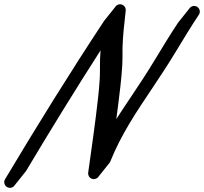

<svg xmlns="http://www.w3.org/2000/svg" viewBox="-59 -883 957 900"><path d="M873 -813.6 873.1 -813.6C881.3 -825.8 878 -842.4 865.8 -850.6C853.6 -858.8 837.1 -855.5 828.9 -843.3C828.7 -843.1 828.6 -842.9 828.4 -842.6C827.4 -841.6 826.4 -840.5 825.6 -839.2C825.4 -839 825.3 -838.8 825.1 -838.5C824.1 -837.5 823.2 -836.4 822.3 -835.1C822.2 -834.9 822 -834.7 821.9 -834.4C820.9 -833.4 819.9 -832.3 819 -831C818.9 -830.8 818.7 -830.6 818.6 -830.4C817.6 -829.3 816.6 -828.2 815.8 -827C815.6 -826.7 815.5 -826.5 815.3 -826.3C814.3 -825.2 813.3 -824.1 812.5 -822.9C812.3 -822.6 812.2 -822.4 812 -822.2C811 -821.1 810.1 -820 809.2 -818.8C809.1 -818.5 808.9 -818.3 808.8 -818.1C807.8 -817 806.8 -815.9 806 -814.7C805.8 -814.5 805.7 -814.2 805.5 -814C804.5 -812.9 803.5 -811.8 802.7 -810.6C802.5 -810.4 802.4 -810.1 802.2 -809.9C801.2 -808.8 800.3 -807.8 799.4 -806.5C799.3 -806.3 799.1 -806 799 -805.8C798 -804.8 797 -803.7 796.1 -802.4C796 -802.2 795.8 -802 795.7 -801.7C794.7 -800.7 793.7 -799.6 792.9 -798.3C792.7 -798.1 792.6 -797.9 792.4 -797.6C791.4 -796.6 790.4 -795.5 789.6 -794.2C789.4 -794 789.3 -793.8 789.2 -793.5C788.1 -792.5 787.2 -791.4 786.3 -790.1C786.2 -789.9 786 -789.7 785.9 -789.5C784.9 -788.4 783.9 -787.3 783.1 -786.1C782.9 -785.8 782.8 -785.6 782.6 -785.4C781.6 -784.3 780.6 -783.2 779.8 -782C779.6 -781.7 779.5 -781.5 779.3 -781.3C778.3 -780.2 777.4 -779.1 776.5 -777.9C738.3 -721 703.5 -662.6 668.4 -605.1C633.6 -547.5 597.3 -491.7 559.5 -435.7C535 -399.1 510.2 -362.2 486.2 -324.7C493.2 -377 499.9 -429.3 505.8 -482C508.9 -511.5 512 -540.9 513.7 -571.1C514.6 -586.2 515.1 -601.5 515.1 -616.7C515.1 -631.7 514.9 -646 515.3 -660.1C516 -688.4 518.2 -717.2 521 -746.2C523.7 -775.1 527.1 -804.2 530.3 -833.2L530.3 -833.4C531.4 -843 527.1 -852.8 518.5 -858.5C506.3 -866.6 489.7 -863.2 481.6 -851C481.5 -850.8 481.5 -850.7 481.4 -850.6C480.3 -849.4 479.3 -848.2 478.4 -846.9C478.3 -846.8 478.2 -846.6 478.1 -846.5C477 -845.4 476 -844.2 475.1 -842.8C475 -842.7 474.9 -842.5 474.8 -842.4C473.7 -841.3 472.7 -840.1 471.8 -838.7C471.7 -838.6 471.6 -838.4 471.6 -838.3C470.5 -837.2 469.4 -836 468.5 -834.6C468.5 -834.5 468.4 -834.3 468.3 -834.2C467.2 -833.1 466.2 -831.9 465.3 -830.5C465.2 -830.4 465.1 -830.3 465 -830.1C463.9 -829 462.9 -827.8 462 -826.4C461.9 -826.3 461.8 -826.2 461.7 -826C460.7 -824.9 459.6 -823.7 458.7 -822.3C458.6 -822.2 458.6 -822.1 458.5 -821.9C457.4 -820.8 456.4 -819.6 455.5 -818.3C455.4 -818.1 455.3 -818 455.2 -817.9C454.1 -816.7 453.1 -815.5 452.2 -814.2C452.1 -814 452 -813.9 451.9 -813.8C450.8 -812.6 449.8 -811.4 448.9 -810.1C448.8 -809.9 448.7 -809.8 448.7 -809.7C447.6 -808.5 446.5 -807.3 445.7 -806C445.6 -805.8 445.5 -805.7 445.4 -805.6C444.3 -804.4 443.3 -803.2 442.4 -801.9C442.3 -801.8 442.2 -801.6 442.1 -801.5C441 -800.4 440 -799.2 439.1 -797.8C439 -797.7 438.9 -797.5 438.8 -797.4C437.8 -796.3 436.7 -795.1 435.8 -793.7C435.7 -793.6 435.7 -793.4 435.6 -793.3C434.5 -792.2 433.5 -791 432.6 -789.6C432.5 -789.5 432.4 -789.4 432.3 -789.2C431.2 -788.1 430.2 -786.9 429.3 -785.5C268.3 -541.7 114.3 -293.4 -35.3 -42.8V-42.8C-42.8 -30.1 -38.7 -13.8 -26.1 -6.3C-13.8 1.1 2 -2.7 9.8 -14.6C11 -15.8 12.1 -17.2 13.1 -18.7C14.3 -19.9 15.4 -21.3 16.3 -22.8C17.5 -24 18.6 -25.4 19.6 -26.9C20.8 -28.1 21.9 -29.5 22.9 -31C24.1 -32.2 25.2 -33.6 26.1 -35C27.4 -36.3 28.4 -37.6 29.4 -39.1C30.6 -40.4 31.7 -41.7 32.7 -43.2C33.9 -44.5 35 -45.8 36 -47.3C37.2 -48.5 38.3 -49.9 39.2 -51.4C40.4 -52.6 41.5 -54 42.5 -55.5C43.7 -56.7 44.8 -58.1 45.8 -59.6C47 -60.8 48.1 -62.2 49.1 -63.7C50.3 -64.9 51.3 -66.3 52.3 -67.8C53.5 -69 54.6 -70.4 55.6 -71.9C56.8 -73.1 57.9 -74.5 58.9 -76C60.3 -77.4 61.7 -79.1 62.8 -80.9C176.5 -271.4 292.7 -460.4 412.5 -647.1C411.2 -630.2 410.1 -613.2 409.7 -595.9C409.3 -580.7 409.5 -565.6 409.5 -551.2C409.5 -537 409.1 -523 408.2 -508.7C406.6 -480.3 403.6 -451.2 400.5 -422.3C387.5 -306.3 370.8 -189.9 354.4 -73.7C352.8 -61.9 359.2 -50 370.7 -45.3C382.8 -40.4 396.3 -45 403.1 -55.5C404.3 -56.7 405.4 -58.1 406.4 -59.6C407.6 -60.8 408.7 -62.2 409.6 -63.7C410.9 -64.9 411.9 -66.3 412.9 -67.8C414.1 -69 415.2 -70.4 416.2 -71.8C417.4 -73.1 418.5 -74.4 419.5 -75.9C420.7 -77.2 421.8 -78.5 422.7 -80C423.9 -81.3 425 -82.6 426 -84.1C427.2 -85.4 428.3 -86.7 429.3 -88.2C430.5 -89.4 431.6 -90.8 432.5 -92.3C433.8 -93.5 434.9 -94.9 435.8 -96.4C437 -97.6 438.1 -99 439.1 -100.5C440.3 -101.7 441.4 -103.1 442.4 -104.6C443.6 -105.8 444.7 -107.2 445.6 -108.7C446.8 -109.9 447.9 -111.3 448.9 -112.7C450.1 -114 451.2 -115.3 452.2 -116.8C454.5 -119.2 456.5 -122.1 457.8 -125.4L457.8 -125.5C470.3 -156 483.9 -186 498.7 -215.6C513.7 -245.1 529.9 -274 546.9 -302.6C580.9 -359.8 618.5 -415.3 656.1 -471.5C693.8 -527.4 731.3 -584.9 766.3 -642.9C801.5 -700.7 835.9 -758.3 873 -813.6Z"/></svg>

Font: Ambarawa
Style: Script
Weight: 500
Foundry: Ekosamp
Version: Version 1.001;